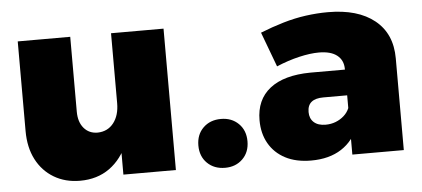

<svg xmlns="http://www.w3.org/2000/svg" viewBox="-43 -639 1616 736"><g transform="rotate(-5 765.0 -271.5)"><path d="M248 -256Q248 -216 268 -192.5Q288 -169 321 -169Q360 -170 382.5 -199Q405 -228 405 -275H451Q451 -185 425 -122Q399 -59 351.5 -25Q304 9 238 9Q181 9 137.5 -17Q94 -43 70 -89.5Q46 -136 46 -199V-544H248ZM405 -544H607V0H405Z M796 -180Q837 -180 863.5 -154Q890 -128 890 -86Q890 -44 863.5 -18Q837 8 796 8Q754 8 727.5 -18Q701 -44 701 -86Q701 -128 727.5 -154Q754 -180 796 -180Z M1194 -228Q1164 -228 1148.5 -215.5Q1133 -203 1133 -177Q1133 -152 1149 -137.5Q1165 -123 1194 -123Q1215 -123 1233 -130Q1251 -137 1265 -149.5Q1279 -162 1286 -179L1311 -107Q1291 -52 1244 -21.5Q1197 9 1127 9Q1069 9 1028 -12.5Q987 -34 965 -72.5Q943 -111 943 -162Q943 -241 997 -283.5Q1051 -326 1153 -327H1304V-228ZM1286 -329Q1286 -363 1262 -382Q1238 -401 1192 -401Q1159 -401 1116 -391Q1073 -381 1028 -362L978 -496Q1023 -514 1067 -527Q1111 -540 1154.5 -546Q1198 -552 1240 -552Q1355 -552 1419.5 -500Q1484 -448 1484 -353V0H1286Z"/></g></svg>

Font: Alexandria ExtraBold
Style: Regular
Weight: 800
Designer: Mohamed Gaber
Foundry: Kief Type Foundry
Version: Version 5.100